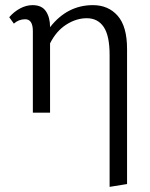

<svg xmlns="http://www.w3.org/2000/svg" viewBox="-20 -439 583 748"><path d="M318 -368Q277 -368 238 -343Q199 -318 175 -270V0H108V-318Q108 -364 78 -364Q53 -364 34 -347L16 -372Q34 -393 58 -406Q82 -419 107 -419Q143 -419 159 -395Q175 -371 175 -334V-333Q242 -419 342 -419Q402 -419 438.5 -377.5Q475 -336 475 -248V278L407 289V-225Q407 -300 384 -334Q361 -368 318 -368Z"/></svg>

Font: QiushuiShotai Bright
Style: Regular
Weight: 400
Designer: Christian Thalmann (Catharsis Fonts)
Version: Version 1.250;